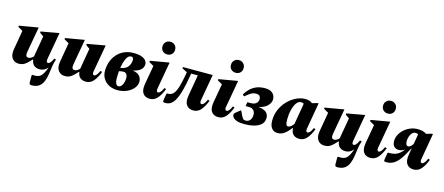

<svg xmlns="http://www.w3.org/2000/svg" viewBox="-57 -1396 5318 2298"><g transform="rotate(15 2602.5 -247.0)"><path d="M148 10Q102 10 74 -20Q46 -50 46 -102Q46 -118 49 -138L91 -381L33 -414V-430L266 -470H269L214 -161Q210 -140 210 -127Q210 -110 217.5 -99.5Q225 -89 243 -89Q260 -89 275.5 -98.5Q291 -108 305 -123Q307 -136 309 -150L349 -381L302 -414V-430L524 -470H527L467 -131Q464 -113 468.5 -101Q473 -89 485 -89Q498 -89 513 -104.5Q528 -120 546 -160L568 -153Q552 -113 545.5 -64Q539 -15 531.5 35Q524 85 507.5 127Q491 169 457 194.5Q423 220 363 220Q335 220 335 191V103L342 97H377Q416 97 439.5 78.5Q463 60 478.5 29Q494 -2 508 -40Q488 -16 463.5 -3Q439 10 409 10Q365 10 337.5 -13Q310 -36 305 -82H299Q268 -48 245.5 -28Q223 -8 200.5 1Q178 10 148 10Z M720 10Q674 10 646 -20Q618 -50 618 -102Q618 -118 621 -138L663 -381L605 -414V-430L838 -470H841L786 -161Q782 -140 782 -127Q782 -110 789.5 -99.5Q797 -89 815 -89Q832 -89 847.5 -98.5Q863 -108 877 -123Q879 -136 881 -150L921 -381L874 -414V-430L1096 -470H1099L1039 -131Q1036 -113 1040.5 -101Q1045 -89 1057 -89Q1070 -89 1085 -104.5Q1100 -120 1118 -160L1140 -153Q1113 -80 1075 -35Q1037 10 981 10Q937 10 909.5 -13Q882 -36 877 -82H871Q840 -48 817.5 -28Q795 -8 772.5 1Q750 10 720 10Z M1601 -156Q1601 -112 1570 -74Q1539 -36 1487.5 -13Q1436 10 1374 10Q1310 10 1264 -15Q1218 -40 1193.5 -81.5Q1169 -123 1169 -173Q1169 -231 1186.5 -284Q1204 -337 1239.5 -379Q1275 -421 1327.5 -445.5Q1380 -470 1449 -470Q1511 -470 1547.5 -455.5Q1584 -441 1600 -419.5Q1616 -398 1616 -376Q1616 -335 1585.5 -307Q1555 -279 1487 -263Q1544 -259 1572.5 -228.5Q1601 -198 1601 -156ZM1429 -422Q1393 -422 1370.5 -374.5Q1348 -327 1337 -255L1361 -261Q1414 -274 1436 -310.5Q1458 -347 1458 -385Q1458 -422 1429 -422ZM1372 -38Q1392 -38 1407 -56Q1422 -74 1430 -101Q1438 -128 1438 -154Q1438 -186 1425 -204Q1412 -222 1386 -222Q1376 -222 1366 -220.5Q1356 -219 1345 -217L1332 -214Q1328 -169 1328 -120Q1328 -87 1339 -62.5Q1350 -38 1372 -38Z M1837 -557Q1803 -557 1780.5 -578.5Q1758 -600 1758 -635Q1758 -670 1780.5 -692Q1803 -714 1837 -714Q1871 -714 1893 -692Q1915 -670 1915 -635Q1915 -600 1893 -578.5Q1871 -557 1837 -557ZM1773 10Q1714 10 1686.5 -30Q1659 -70 1673 -150L1714 -381L1656 -414V-430L1888 -470H1891L1831 -131Q1828 -113 1832.5 -101Q1837 -89 1849 -89Q1862 -89 1877 -104.5Q1892 -120 1910 -160L1932 -153Q1905 -80 1867 -35Q1829 10 1773 10Z M2312 10Q2254 10 2226 -30Q2198 -70 2212 -150L2257 -410H2174L2169 -378Q2150 -263 2128.5 -186Q2107 -109 2080 -63Q2058 -25 2030 -7.5Q2002 10 1966 10Q1944 10 1939 4Q1934 -2 1937 -19L1951 -100L1958 -106H1972Q2009 -106 2034.5 -133.5Q2060 -161 2078.5 -221Q2097 -281 2114 -378L2120 -412L2057 -444L2059 -460H2428L2370 -131Q2367 -113 2371.5 -101Q2376 -89 2388 -89Q2402 -89 2416.5 -104.5Q2431 -120 2449 -160L2471 -153Q2444 -80 2406 -35Q2368 10 2312 10Z M2686 -557Q2652 -557 2629.5 -578.5Q2607 -600 2607 -635Q2607 -670 2629.5 -692Q2652 -714 2686 -714Q2720 -714 2742 -692Q2764 -670 2764 -635Q2764 -600 2742 -578.5Q2720 -557 2686 -557ZM2622 10Q2563 10 2535.5 -30Q2508 -70 2522 -150L2563 -381L2505 -414V-430L2737 -470H2740L2680 -131Q2677 -113 2681.5 -101Q2686 -89 2698 -89Q2711 -89 2726 -104.5Q2741 -120 2759 -160L2781 -153Q2754 -80 2716 -35Q2678 10 2622 10Z M2945 10Q2830 10 2798 -39Q2792 -48 2791 -53.5Q2790 -59 2790 -64Q2790 -81 2805 -93L2861 -138H2867L2889 -93Q2905 -59 2915.5 -47Q2926 -35 2949 -35Q2981 -35 3002 -59Q3023 -83 3023 -129Q3023 -158 3004.5 -180.5Q2986 -203 2943 -203H2904L2913 -253H2951Q2999 -253 3022 -274Q3045 -295 3045 -327Q3045 -351 3032 -365Q3019 -379 2990 -379Q2951 -379 2923 -360.5Q2895 -342 2857 -311H2854L2836 -329Q2856 -364 2887.5 -396.5Q2919 -429 2965 -449.5Q3011 -470 3077 -470Q3136 -470 3168.5 -441.5Q3201 -413 3201 -363Q3201 -322 3163 -284Q3125 -246 3055 -233Q3183 -221 3183 -130Q3183 -78 3149 -47.5Q3115 -17 3061 -3.5Q3007 10 2945 10Z M3352 10Q3310 10 3283 -23Q3256 -56 3256 -115Q3256 -193 3285 -258Q3314 -323 3361 -370.5Q3408 -418 3464 -444Q3520 -470 3574 -470Q3631 -470 3662 -442L3724 -460H3740L3683 -131Q3680 -113 3684.5 -101Q3689 -89 3701 -89Q3714 -89 3729 -104.5Q3744 -120 3762 -160L3784 -153Q3757 -80 3719 -35Q3681 10 3625 10Q3578 10 3550.5 -16Q3523 -42 3521 -94H3515Q3484 -55 3459 -32.5Q3434 -10 3409 0Q3384 10 3352 10ZM3426 -178Q3426 -136 3433 -117.5Q3440 -99 3457 -99Q3475 -99 3491 -112Q3507 -125 3525 -148V-150L3569 -410Q3554 -420 3534 -420Q3502 -420 3478 -386.5Q3454 -353 3440 -297.5Q3426 -242 3426 -178Z M3936 10Q3890 10 3862 -20Q3834 -50 3834 -102Q3834 -118 3837 -138L3879 -381L3821 -414V-430L4054 -470H4057L4002 -161Q3998 -140 3998 -127Q3998 -110 4005.5 -99.5Q4013 -89 4031 -89Q4048 -89 4063.5 -98.5Q4079 -108 4093 -123Q4095 -136 4097 -150L4137 -381L4090 -414V-430L4312 -470H4315L4255 -131Q4252 -113 4256.5 -101Q4261 -89 4273 -89Q4286 -89 4301 -104.5Q4316 -120 4334 -160L4356 -153Q4340 -113 4333.5 -64Q4327 -15 4319.5 35Q4312 85 4295.5 127Q4279 169 4245 194.5Q4211 220 4151 220Q4123 220 4123 191V103L4130 97H4165Q4204 97 4227.5 78.5Q4251 60 4266.5 29Q4282 -2 4296 -40Q4276 -16 4251.5 -3Q4227 10 4197 10Q4153 10 4125.5 -13Q4098 -36 4093 -82H4087Q4056 -48 4033.5 -28Q4011 -8 3988.5 1Q3966 10 3936 10Z M4571 -557Q4537 -557 4514.5 -578.5Q4492 -600 4492 -635Q4492 -670 4514.5 -692Q4537 -714 4571 -714Q4605 -714 4627 -692Q4649 -670 4649 -635Q4649 -600 4627 -578.5Q4605 -557 4571 -557ZM4507 10Q4448 10 4420.5 -30Q4393 -70 4407 -150L4448 -381L4390 -414V-430L4622 -470H4625L4565 -131Q4562 -113 4566.5 -101Q4571 -89 4583 -89Q4596 -89 4611 -104.5Q4626 -120 4644 -160L4666 -153Q4639 -80 4601 -35Q4563 10 4507 10Z M4808 -170Q4774 -170 4751.5 -192.5Q4729 -215 4729 -262Q4729 -298 4746.5 -334.5Q4764 -371 4796.5 -401.5Q4829 -432 4873.5 -451Q4918 -470 4971 -470Q5008 -470 5034.5 -461Q5061 -452 5077 -441L5141 -460H5157L5100 -131Q5097 -113 5101.5 -101Q5106 -89 5118 -89Q5132 -89 5146.5 -104.5Q5161 -120 5179 -160L5201 -153Q5174 -80 5136 -35Q5098 10 5042 10Q4984 10 4956 -30Q4928 -70 4942 -150L4955 -227H4952Q4928 -181 4903.5 -138.5Q4879 -96 4851 -62.5Q4823 -29 4787.5 -9.5Q4752 10 4705 10Q4682 10 4677.5 4Q4673 -2 4676 -19L4690 -100L4697 -106H4711Q4776 -106 4814 -129Q4852 -152 4884 -195Q4867 -184 4848.5 -177Q4830 -170 4808 -170ZM4875 -295Q4875 -273 4882.5 -257Q4890 -241 4908 -241Q4923 -241 4936.5 -252.5Q4950 -264 4965 -285L4986 -410Q4972 -420 4954 -420Q4930 -420 4912 -401.5Q4894 -383 4884.5 -354.5Q4875 -326 4875 -295Z"/></g></svg>

Font: Spectral ExtraBold
Style: Italic
Weight: 800
Italic angle: -10°
Designer: Jean-Baptiste Levee
Foundry: Production Type
Version: Version 2.001